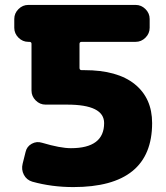

<svg xmlns="http://www.w3.org/2000/svg" viewBox="-20 -750 676 780"><path d="M323 -465Q457 -465 527.5 -408Q598 -351 598 -250Q598 10 278 10Q190 10 111 -12Q88 -19 77 -40Q66 -61 72 -85L84 -133Q89 -155 109 -166Q129 -177 151 -170Q225 -148 268 -148Q403 -148 403 -250Q403 -325 253 -325H165Q142 -325 125 -342Q108 -359 108 -382V-572Q108 -580 99 -580H95Q72 -580 55 -597Q38 -614 38 -637V-673Q38 -696 55 -713Q72 -730 95 -730H531Q554 -730 571 -713Q588 -696 588 -673V-637Q588 -614 571 -597Q554 -580 531 -580H312Q303 -580 303 -572V-474Q303 -465 312 -465Z"/></svg>

Font: Rounded Mplus 1c Black
Style: Regular
Weight: 900
Version: Version 1.059.20150529